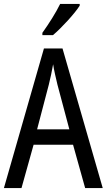

<svg xmlns="http://www.w3.org/2000/svg" viewBox="-20 -963 547 983"><path d="M388 -934V-943H288C266 -898 232 -844 197 -795V-783H251C294 -819 363 -894 388 -934ZM416 0H506L300 -715H205L0 0H90L152 -222H354ZM274 -530 335 -301H170L230 -530C238 -562 246 -600 252 -634C256 -605 267 -560 274 -530Z"/></svg>

Font: Noto Sans Georgian Condensed
Style: Regular
Weight: 400
Width: 3
Designer: Monotype Design Team, Akaki Razmadze
Foundry: Google LLC
Version: Version 2.005